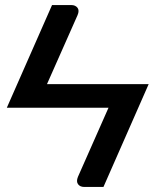

<svg xmlns="http://www.w3.org/2000/svg" viewBox="-20 -740 616 760"><path d="M409.5 -313.5 288.5 -40C283.5 -27.7 283.7 -17.9 289 -10.8C294.3 -3.6 302.5 0 313.5 0H389.5L568.5 -407H166L287 -680C292.3 -692.3 292.2 -702.1 286.8 -709.2C281.2 -716.4 273 -720 262 -720H186L7 -313.5Z"/></svg>

Font: Lato Semibold
Style: Regular
Weight: 600
Designer: Lukasz Dziedzic
Foundry: tyPoland Lukasz Dziedzic
Version: Version 2.006; 2014-01-15